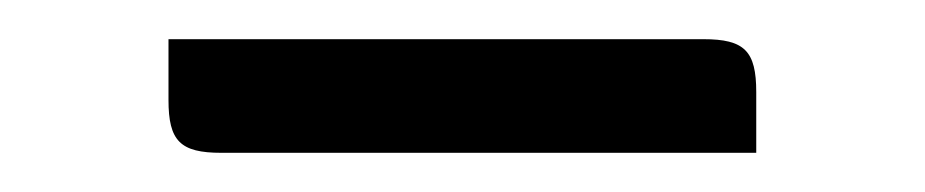

<svg xmlns="http://www.w3.org/2000/svg" viewBox="-20 -412 472 98"><path d="M66 -361C66 -340 72 -334 93 -334H366V-365C366 -386 360 -392 339 -392H66Z"/></svg>

Font: Rationale One
Style: Regular
Weight: 400
Designer: Cyreal (www.cyreal.org)
Foundry: Cyreal (www.cyreal.org)
Version: Version 1.001